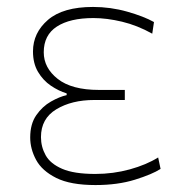

<svg xmlns="http://www.w3.org/2000/svg" viewBox="-20 -524 532 553"><path d="M255 9Q183 9 142 -11.5Q101 -32 84 -63.5Q67 -95 67 -128Q67 -167 84.5 -192.2Q102 -217.5 126.8 -231.5Q151.5 -245.5 172 -250V-255Q149 -262 126.5 -277.2Q104 -292.5 89.5 -317Q75 -341.5 75 -376Q75 -429.5 118.2 -466.8Q161.5 -504 248 -504Q298.5 -504 346.2 -490.5Q394 -477 423.5 -460.5L418.5 -427Q375.5 -451 331.5 -461.5Q287.5 -472 249 -472Q181.5 -472 143.8 -447.5Q106 -423 106 -373.5Q106 -328.5 146.2 -296.8Q186.5 -265 265 -265H339.5V-236H251.5Q186.5 -236 142.2 -209.2Q98 -182.5 98 -129Q98 -101 111.5 -76.8Q125 -52.5 159 -37.8Q193 -23 254.5 -23Q306 -23 354 -36.2Q402 -49.5 435.5 -70.5L442.5 -37.5Q418.5 -22 368.8 -6.5Q319 9 255 9Z"/></svg>

Font: Heraclito Thin
Style: Regular
Weight: 100
Designer: Kostas Bartsokas (font) & Cristiano Sobral (main changes)
Foundry: Kostas Bartsokas (font) & Cristiano Sobral (main changes)
Version: Version 1.00;July 8, 2020;FontCreator 13.0.0.2655 64-bit